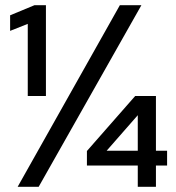

<svg xmlns="http://www.w3.org/2000/svg" viewBox="-20 -720 678 740"><path d="M157 -700V-350H87V-628L19 -601V-661L113 -700ZM129 0H48L442 -700H525ZM581 -350V-139H624V-82H581V0H511V-82H315V-138L501 -350ZM391 -139H511V-276Z"/></svg>

Font: Rosa Sans Medium
Style: Regular
Weight: 500
Designer: Pentagram / MCKL
Foundry: Pentagram / MCKL
Version: Version 1.005;September 16, 2019;FontCreator 11.5.0.2425 64-